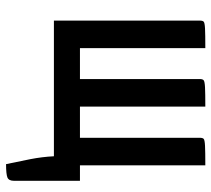

<svg xmlns="http://www.w3.org/2000/svg" viewBox="-52 -488 698 634"><g transform="rotate(90 297.0 -171.0)"><path d="M522 158Q513 116 505.5 77.5Q498 39 496 0H48V-482Q48 -491 51.5 -494.5Q55 -498 74 -499Q93 -500 139 -500V-86H241V-482Q241 -491 245 -494.5Q249 -498 268.5 -499Q288 -500 332 -500V-86H435V-482Q435 -491 438.5 -494.5Q442 -498 461.5 -499Q481 -500 526 -500V-86H577V132Q577 149 566 153.5Q555 158 522 158Z"/></g></svg>

Font: Yanone Kaffeesatz Medium
Style: Regular
Weight: 500
Designer: Yanone (Cyrillic: Daniel Pouzeot, Huerta Tipografica, and Cyreal)
Foundry: Yanone
Version: Version 2.003